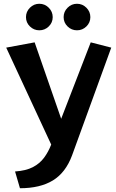

<svg xmlns="http://www.w3.org/2000/svg" viewBox="-20 -797 616 1020"><path d="M460 -706Q460 -677 439 -656.5Q418 -636 389 -636Q360 -636 339 -656.5Q318 -677 318 -706Q318 -735 339 -756Q360 -777 389 -777Q418 -777 439 -756Q460 -735 460 -706ZM260 -706Q260 -677 239 -656.5Q218 -636 189 -636Q160 -636 139 -656.5Q118 -677 118 -706Q118 -735 139 -756Q160 -777 189 -777Q218 -777 239 -756Q260 -735 260 -706ZM60 114Q118 110 154.5 91Q191 72 214 41Q237 10 252 -29L13 -544L164 -572L305 -166L462 -572L571 -544L363 28Q329 120 261 161.5Q193 203 86 203Z"/></svg>

Font: RocknRoll One
Style: Regular
Weight: 400
Designer: Fontworks Inc.
Foundry: Fontworks Inc.
Version: Version 1.100